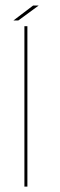

<svg xmlns="http://www.w3.org/2000/svg" viewBox="-20 -688 222 708"><path d="M70 0H81V-591.5H70ZM29.5 -612.5H47.5L122.5 -667.5H102Z"/></svg>

Font: Anybody SemiExpanded Thin
Style: Regular
Weight: 250
Width: 6
Version: Version 1.113;gftools[0.9.25]